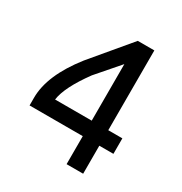

<svg xmlns="http://www.w3.org/2000/svg" viewBox="-164 -822 895 944"><g transform="rotate(30 283.0 -350.0)"><path d="M347 -700H441V-247H521V-159H441V0H347V-159H45V-203Q45 -330 165 -483ZM236 -440Q149 -321 139 -247H347V-568Z"/></g></svg>

Font: Baumans
Style: Regular
Weight: 400
Designer: Henadij Zarechnjuk
Foundry: Cyreal (www.cyreal.org)
Version: Version 001.001